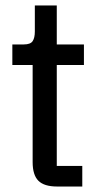

<svg xmlns="http://www.w3.org/2000/svg" viewBox="-20 -680 363 700"><path d="M188 0Q141 0 120 -21Q99 -42 99 -89V-443H25V-518H67Q91 -518 99 -530Q107 -542 107 -565V-660H187V-518H286V-443H187V-75H280V0Z"/></svg>

Font: IBM Plex Sans Cond Text
Style: Regular
Weight: 450
Width: 3
Designer: Mike Abbink, Paul van der Laan, Pieter van Rosmalen
Foundry: Bold Monday
Version: Version 1.3